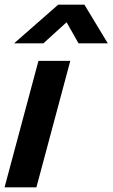

<svg xmlns="http://www.w3.org/2000/svg" viewBox="-44 -800 481 820"><path d="M16.3 -615H141.3L240.4 -705L291.3 -615H416.3L316.5 -780H204.5ZM-24.5 0H111.5L256.2 -540H120.2Z"/></svg>

Font: Manrope
Style: ExtraBoldItalic
Weight: 800
Italic angle: -15°
Designer: Mikhail Sharanda
Foundry: Mikhail Sharanda
Version: Version 4.502;hotconv 1.0.109;makeotfexe 2.5.65596